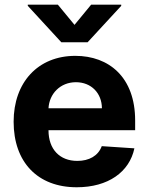

<svg xmlns="http://www.w3.org/2000/svg" viewBox="-20 -792 638 823"><path d="M308.9 10.7C443.9 10.7 534.8 -55 556.1 -156.2L416.2 -165.5C400.9 -123.9 361.9 -102.3 311.4 -102.3C235.8 -102.3 187.9 -152.3 187.9 -233.7V-234H559.3V-275.6C559.3 -460.9 447.1 -552.6 302.9 -552.6C142.4 -552.6 38.4 -438.6 38.4 -270.2C38.4 -97.3 141 10.7 308.9 10.7ZM228 -772H99.1V-767L242.9 -610.8H355.5L499.6 -767V-772H370.7L299.4 -685.4ZM187.9 -327.8C191.1 -389.9 238.3 -439.6 305.4 -439.6C371.1 -439.6 416.5 -392.8 416.9 -327.8Z"/></svg>

Font: Karasuma Gothic
Style: Bold
Weight: 700
Designer: Rasmus Andersson / Ryoko Nishizuka
Foundry: Genbu
Version: Version 1.00